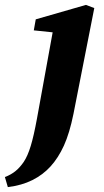

<svg xmlns="http://www.w3.org/2000/svg" viewBox="-100 -528 423 784"><path d="M-68 236 -80 195Q-54 185 -36 170Q-18 155 -3 133Q13 109 25.5 68Q38 27 51 -44L115 -396L38 -404L46 -449L251 -508L285 -495L200 -63Q184 16 161 66.5Q138 117 106 152Q75 186 32 207.5Q-11 229 -68 236Z"/></svg>

Font: Source Serif 4 SmText
Style: Bold Italic
Weight: 700
Italic angle: -12°
Designer: Frank Grießhammer
Foundry: Adobe
Version: Version 4.005;hotconv 1.1.0;makeotfexe 2.6.0